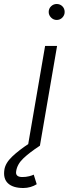

<svg xmlns="http://www.w3.org/2000/svg" viewBox="-103 -730 344 962"><path d="M123 -500H183L97 0H37ZM141 -670Q141 -687 153 -698.5Q165 -710 181 -710Q198 -710 209.5 -698.5Q221 -687 221 -670Q221 -654 209.5 -642Q198 -630 181 -630Q165 -630 153 -642Q141 -654 141 -670ZM-81 120Q-76 87 -42 54.5Q-8 22 46 -13L97 0Q45 34 14 63.5Q-17 93 -22 128Q-27 157 9 157Q27 157 43 153Q59 149 66 145L81 193Q67 202 49.5 207Q32 212 14 212Q-38 212 -63 188.5Q-88 165 -81 120Z"/></svg>

Font: Oak Sans Light Italic
Style: Regular
Weight: 400
Italic angle: -9.5°
Foundry: Erik Kennedy, Walven
Version: Version 1.000;Glyphs 3.1.2 (3151)